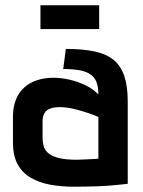

<svg xmlns="http://www.w3.org/2000/svg" viewBox="-20 -695 540 726"><path d="M355 -675H133V-585H355ZM352 -338Q333 -358 304.5 -372Q276 -386 244 -393.5Q212 -401 182 -401Q149 -401 121 -392Q93 -383 72.5 -365Q52 -347 40.5 -319Q29 -291 29 -253V-156Q29 -107 46 -75Q63 -43 94.5 -24Q126 -5 168 3Q210 11 260 11Q283 11 304.5 10.5Q326 10 346.5 9.5Q367 9 386.5 7.5Q406 6 425.5 4Q445 2 463 0V-311Q463 -369 450 -407.5Q437 -446 409.5 -468.5Q382 -491 337.5 -500.5Q293 -510 229 -510L219 -434Q255 -434 280 -429.5Q305 -425 321 -414.5Q337 -404 344.5 -385.5Q352 -367 352 -338ZM352 -253V-95Q352 -95 346 -94.5Q340 -94 330 -93.5Q320 -93 308.5 -92.5Q297 -92 287 -91.5Q277 -91 270 -91Q230 -91 204.5 -97Q179 -103 165 -114Q151 -125 146 -140Q141 -155 141 -174V-237Q141 -252 145.5 -262Q150 -272 158 -278Q166 -284 178 -287Q190 -290 204 -290Q232 -290 260.5 -283Q289 -276 313.5 -267.5Q338 -259 352 -253Z"/></svg>

Font: Advent Pro Expanded
Style: Bold
Weight: 700
Width: 7
Designer: VivaRado, Andreas Kalpakidis
Foundry: VivaRado, Andreas Kalpakidis
Version: Version 3.000